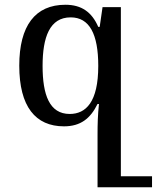

<svg xmlns="http://www.w3.org/2000/svg" viewBox="-20 -522 659 807"><path d="M619 219H488V-492H411L399 -409H393C366 -471 323 -502 255 -502C128 -502 61 -414 61 -246C61 -74 129 9 249 9C319 9 360 -24 390 -85H396C391 -40 390 -1 390 44V265H619ZM273 -43C188 -43 159 -123 159 -245C159 -366 189 -449 277 -449C356 -449 393 -379 393 -245C393 -93 341 -43 273 -43Z"/></svg>

Font: Noto Serif Armenian
Style: Regular
Weight: 400
Designer: Monotype Design Team
Foundry: Monotype Imaging Inc.
Version: Version 1.901